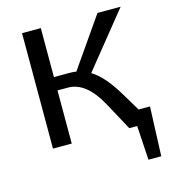

<svg xmlns="http://www.w3.org/2000/svg" viewBox="-123 -760 956 1057"><g transform="rotate(-15 355.0 -231.5)"><path d="M611 -86H676L665 195H592L580 0H535L447 -162Q369 -303 267 -303H207V0H100V-658H207V-379H298Q318 -379 334 -376L530 -658H662L411 -347Q476 -308 542 -201Z"/></g></svg>

Font: EauTest Semibold
Style: Regular
Weight: 600
Designer: Christian Thalmann (Catharsis Fonts)
Version: Version 0.001;PS 000.001;hotconv 1.0.88;makeotf.lib2.5.64775